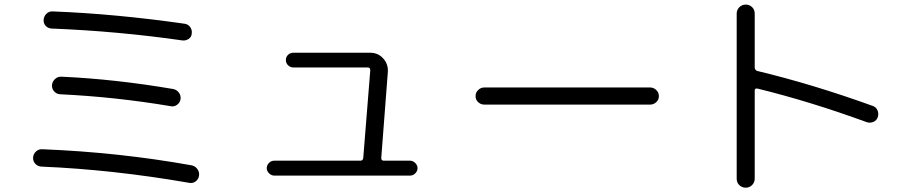

<svg xmlns="http://www.w3.org/2000/svg" viewBox="-20 -787 4040 853"><path d="M163.1 -46.9Q147.5 -47.9 136.7 -59.6Q126 -71.3 127 -86.9Q127.9 -102.5 139.6 -113.8Q151.4 -125 168 -124Q507.8 -110.4 830.1 -52.7Q846.7 -49.8 856.4 -36.6Q866.2 -23.4 864.3 -7.3Q862.3 8.8 849.6 18.6Q836.9 28.3 821.3 25.4Q484.4 -33.2 163.1 -46.9ZM252.9 -446.3Q491.2 -435.5 749 -391.6Q764.6 -388.7 774.4 -376Q784.2 -363.3 782.2 -347.2Q780.3 -331.1 766.6 -321.3Q752.9 -311.5 737.3 -315.4Q494.1 -356.4 247.1 -368.2Q231.4 -369.1 220.7 -380.9Q210 -392.6 210.9 -409.2Q212.9 -425.8 225.1 -436.5Q237.3 -447.3 252.9 -446.3ZM832 -638.7Q831.1 -623 818.4 -614.3Q805.7 -605.5 790 -607.4Q504.9 -648.4 209 -660.2Q193.4 -661.1 183.1 -671.9Q172.9 -682.6 173.8 -698.7Q174.8 -714.8 186.5 -726.1Q198.2 -737.3 213.9 -736.3Q492.2 -725.6 799.8 -681.6Q815.4 -679.7 824.7 -667Q834 -654.3 832 -638.7Z M1199.2 -6.8Q1185.5 -6.8 1175.3 -17.1Q1165 -27.3 1165 -40Q1165 -52.7 1174.8 -63Q1184.6 -73.2 1199.2 -73.2H1582Q1591.8 -73.2 1593.8 -85L1625 -474.6Q1625 -486.3 1615.2 -487.3H1283.2Q1270.5 -487.3 1260.3 -496.6Q1250 -505.9 1250 -520Q1250 -534.2 1259.8 -543.5Q1269.5 -552.7 1283.2 -552.7H1625Q1659.2 -552.7 1682.1 -527.8Q1705.1 -502.9 1703.1 -467.8L1673.8 -85Q1673.8 -73.2 1684.6 -73.2H1800.8Q1814.5 -73.2 1824.7 -63Q1835 -52.7 1835 -40Q1835 -27.3 1825.2 -17.1Q1815.4 -6.8 1800.8 -6.8Z M2131.8 -322.3Q2116.2 -322.3 2104.5 -333Q2092.8 -343.8 2092.8 -359.9Q2092.8 -376 2104.5 -387.2Q2116.2 -398.4 2131.8 -398.4H2868.2Q2883.8 -398.4 2895.5 -387.2Q2907.2 -376 2907.2 -359.9Q2907.2 -343.8 2895.5 -333Q2883.8 -322.3 2868.2 -322.3Z M3252.9 6.8V-726.6Q3252.9 -743.2 3264.6 -754.9Q3276.4 -766.6 3293 -766.6Q3309.6 -766.6 3321.3 -755.4Q3333 -744.1 3333 -726.6V-487.3Q3333 -475.6 3344.7 -471.7Q3592.8 -412.1 3857.4 -316.4Q3872.1 -311.5 3878.4 -296.9Q3884.8 -282.2 3879.9 -267.1Q3875 -252 3860.4 -245.6Q3845.7 -239.3 3831.1 -244.1Q3577.1 -336.9 3344.7 -393.6Q3333 -395.5 3333 -384.8V6.8Q3333 23.4 3321.3 35.2Q3309.6 46.9 3293 46.9Q3276.4 46.9 3264.6 35.6Q3252.9 24.4 3252.9 6.8Z"/></svg>

Font: Rounded-X Mgen+ 1mn regular
Style: Regular
Weight: 400
Designer: [Source Han Sans]
Ryoko NISHIZUKA  (kana & ideographs); Paul D. Hunt (Latin, Greek & Cyrillic); Wenlong ZHANG  (bopomofo
Version: Version 1.059.20150602